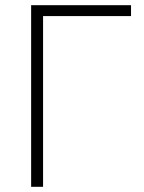

<svg xmlns="http://www.w3.org/2000/svg" viewBox="-20 -720 555 740"><path d="M100 -700H485V-658H146V0H100Z"/></svg>

Font: PT Root UI Light
Style: Regular
Weight: 300
Designer: Vitaly Kuzmin
Foundry: ParaType Ltd.
Version: Version 2.000G